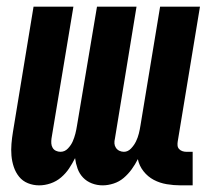

<svg xmlns="http://www.w3.org/2000/svg" viewBox="-20 -550 640 578"><path d="M98 8Q80 8 64 1.5Q48 -5 37.5 -18Q27 -31 21.5 -47.5Q16 -64 14.5 -81.5Q13 -99 14.5 -117Q16 -135 19 -153L81 -530H201L135 -133Q134 -125 134.5 -118Q135 -111 138.5 -105Q142 -99 148.5 -96Q155 -93 162 -93Q175 -93 184.5 -103Q194 -113 199 -124.5Q204 -136 207 -148Q210 -160 212 -173L272 -530H391L326 -133Q324 -125 324.5 -118Q325 -111 329 -105Q333 -99 339.5 -96Q346 -93 353 -93Q365 -93 374.5 -103Q384 -113 389.5 -124.5Q395 -136 398 -148Q401 -160 403 -173L462 -530H582L515 -124Q514 -118 514.5 -112Q515 -106 519 -101.5Q523 -97 529 -95Q535 -93 541 -93H560V8H524Q503 8 482 4.5Q461 1 443 -8.5Q425 -18 412 -34.5Q399 -51 395 -71Q387 -55 376.5 -40.5Q366 -26 352.5 -14.5Q339 -3 322 2.5Q305 8 289 8Q272 8 256.5 2Q241 -4 230 -15.5Q219 -27 213.5 -42.5Q208 -58 206 -74Q198 -58 188 -43Q178 -28 164 -16Q150 -4 132.5 2Q115 8 98 8Z"/></svg>

Font: Iosevka Curly Extended
Style: Bold Italic
Weight: 700
Width: 7
Italic angle: -9°
Monospace: yes
Designer: Belleve Invis
Foundry: Belleve Invis
Version: Version 11.1.0; ttfautohint (v1.8.3)